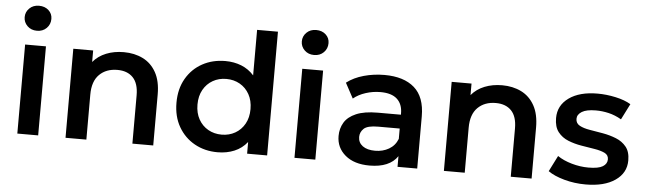

<svg xmlns="http://www.w3.org/2000/svg" viewBox="-48 -956 3855 1147"><g transform="rotate(5 1879.0 -382.5)"><path d="M82 0V-534H207V0ZM145 -622Q110 -622 87.5 -644Q65 -666 65 -697Q65 -728 87.5 -750Q110 -772 145 -772Q180 -772 202.5 -751.5Q225 -731 225 -700Q225 -667 202.5 -644.5Q180 -622 145 -622Z M371 0V-534H490V-465Q521 -502 568.5 -521Q616 -540 674 -540Q738 -540 788.5 -515Q839 -490 868 -438Q897 -386 897 -306V0H772V-290Q772 -361 738.5 -396Q705 -431 645 -431Q578 -431 537 -390.5Q496 -350 496 -270V0Z M1283 7Q1206 7 1145 -27Q1084 -61 1048.5 -122.5Q1013 -184 1013 -267Q1013 -350 1048.5 -411.5Q1084 -473 1145 -506.5Q1206 -540 1283 -540Q1335 -540 1379 -522.5Q1423 -505 1455 -469V-742H1580V0H1460V-70Q1429 -31 1383.5 -12Q1338 7 1283 7ZM1298 -100Q1343 -100 1379 -120.5Q1415 -141 1436 -178.5Q1457 -216 1457 -267Q1457 -318 1436 -355.5Q1415 -393 1379 -413.5Q1343 -434 1298 -434Q1253 -434 1217 -413.5Q1181 -393 1160 -355.5Q1139 -318 1139 -267Q1139 -216 1160 -178.5Q1181 -141 1217 -120.5Q1253 -100 1298 -100Z M1744 0V-534H1869V0ZM1807 -622Q1772 -622 1749.5 -644Q1727 -666 1727 -697Q1727 -728 1749.5 -750Q1772 -772 1807 -772Q1842 -772 1864.5 -751.5Q1887 -731 1887 -700Q1887 -667 1864.5 -644.5Q1842 -622 1807 -622Z M2362 0V-64Q2314 7 2194 7Q2102 7 2048.5 -38Q1995 -83 1995 -153Q1995 -198 2016.5 -234Q2038 -270 2087 -291Q2136 -312 2217 -312H2355V-320Q2355 -375 2322 -405.5Q2289 -436 2222 -436Q2177 -436 2133.5 -422Q2090 -408 2060 -383L2011 -474Q2054 -507 2113.5 -523.5Q2173 -540 2237 -540Q2353 -540 2416.5 -484.5Q2480 -429 2480 -313V0ZM2355 -167V-229H2226Q2162 -229 2140 -208Q2118 -187 2118 -158Q2118 -124 2145 -104Q2172 -84 2220 -84Q2266 -84 2302.5 -105Q2339 -126 2355 -167Z M2640 0V-534H2759V-465Q2790 -502 2837.5 -521Q2885 -540 2943 -540Q3007 -540 3057.5 -515Q3108 -490 3137 -438Q3166 -386 3166 -306V0H3041V-290Q3041 -361 3007.5 -396Q2974 -431 2914 -431Q2847 -431 2806 -390.5Q2765 -350 2765 -270V0Z M3490 7Q3423 7 3361.5 -10Q3300 -27 3264 -53L3312 -148Q3347 -124 3397.5 -109.5Q3448 -95 3498 -95Q3558 -95 3584 -111Q3610 -127 3610 -154Q3610 -180 3586 -191.5Q3562 -203 3524.5 -209Q3487 -215 3445 -222Q3403 -229 3365.5 -244Q3328 -259 3304 -289.5Q3280 -320 3280 -373Q3280 -449 3343.5 -494.5Q3407 -540 3515 -540Q3568 -540 3623.5 -528Q3679 -516 3715 -494L3667 -399Q3629 -421 3590.5 -430Q3552 -439 3514 -439Q3457 -439 3429.5 -422Q3402 -405 3402 -379Q3402 -352 3426 -339Q3450 -326 3487.5 -320Q3525 -314 3567 -306.5Q3609 -299 3646.5 -284Q3684 -269 3708 -239.5Q3732 -210 3732 -158Q3732 -83 3667 -38Q3602 7 3490 7Z"/></g></svg>

Font: Montserrat SemiBold
Style: Regular
Weight: 600
Designer: Julieta Ulanovsky
Foundry: Julieta Ulanovsky
Version: Version 9.000; ttfautohint (v1.8.4.7-5d5b)